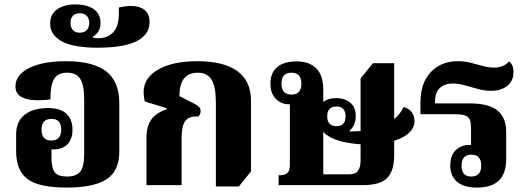

<svg xmlns="http://www.w3.org/2000/svg" viewBox="-20 -838 2375 869"><path d="M282 11Q155 11 104 -28Q53 -67 53 -154V-229Q53 -289 92 -319Q131 -349 196 -349Q253 -349 280.5 -323.5Q308 -298 308 -252Q308 -209 286 -185.5Q264 -162 223 -162Q218 -162 213 -162V-124Q213 -76 228.5 -57.5Q244 -39 283 -39Q325 -39 343 -61Q361 -83 361 -142V-388Q361 -452 343.5 -480.5Q326 -509 284 -509Q242 -509 225 -481Q208 -453 208 -388Q169 -383 132.5 -385Q96 -387 73 -401.5Q50 -416 50 -447Q50 -499 111.5 -530Q173 -561 279 -561Q400 -561 460 -515.5Q520 -470 520 -370V-153Q520 -64 462 -26.5Q404 11 282 11ZM212 -202Q257 -202 257 -252Q257 -300 213 -300Q168 -300 168 -251Q168 -202 212 -202Z M422 -622Q371 -622 328.5 -629Q286 -636 257 -652Q234 -666 220.5 -685Q207 -704 207 -731Q207 -774 239 -796Q271 -818 321 -818Q374 -818 404.5 -796.5Q435 -775 435 -734Q435 -692 401 -673V-668Q410 -665 425 -665Q466 -665 492 -691.5Q518 -718 518 -779V-804Q585 -819 621 -801.5Q657 -784 657 -739Q657 -680 597 -651Q537 -622 422 -622ZM341 -690Q362 -690 373 -702.5Q384 -715 384 -734Q384 -754 373 -766Q362 -778 341 -778Q320 -778 309.5 -766Q299 -754 299 -734Q299 -715 309.5 -702.5Q320 -690 341 -690Z M957 6V-372Q957 -446 937.5 -477.5Q918 -509 875 -509Q792 -509 792 -403L855 -371Q873 -362 880.5 -354.5Q888 -347 888 -336Q888 -320 878 -311Q836 -313 819 -291Q802 -269 802 -213V0H643V-216Q643 -266 664.5 -296.5Q686 -327 735 -344V-348L635 -379Q632 -394 631 -404Q630 -414 630 -421Q630 -485 695.5 -523Q761 -561 874 -561Q993 -561 1054.5 -516Q1116 -471 1116 -383V-62L1061 6Z M1241 0V-45H1249Q1269 -45 1280.5 -55Q1292 -65 1292 -93V-366H1288Q1253 -366 1228.5 -390.5Q1204 -415 1204 -460Q1204 -508 1234 -534Q1264 -560 1323 -560Q1380 -560 1411.5 -528.5Q1443 -497 1443 -435V-377Q1466 -394 1502 -394Q1539 -394 1564.5 -374Q1590 -354 1590 -314Q1590 -269 1562 -247V-243Q1589 -243 1612 -245V-483L1668 -552H1764V-299Q1792 -322 1807 -354Q1833 -346 1844.5 -329Q1856 -312 1856 -291Q1856 -259 1830.5 -236Q1805 -213 1764 -201V-133Q1764 -66 1733 -33Q1702 0 1620 0ZM1299 -410Q1344 -410 1344 -459Q1344 -509 1299 -509Q1254 -509 1254 -459Q1254 -410 1299 -410ZM1503 -267Q1544 -267 1544 -311Q1544 -356 1503 -356Q1461 -356 1461 -311Q1461 -267 1503 -267ZM1443 -49H1560Q1589 -49 1600.5 -65Q1612 -81 1612 -112V-185Q1566 -188 1529.5 -197Q1493 -206 1470 -220Q1454 -229 1443 -241Z M2138 11Q2079 11 2048.5 -15.5Q2018 -42 2018 -88Q2018 -135 2043 -158.5Q2068 -182 2103 -182Q2108 -182 2112 -182V-255Q2112 -279 2107.5 -293.5Q2103 -308 2087.5 -314.5Q2072 -321 2037 -321H1883V-373Q1883 -463 1930 -512Q1977 -561 2051 -561Q2083 -561 2112 -553.5Q2141 -546 2167 -539Q2193 -532 2216 -532Q2236 -532 2253.5 -538.5Q2271 -545 2284 -560Q2304 -546 2304 -511Q2304 -472 2276 -449.5Q2248 -427 2203 -427Q2174 -427 2144 -435Q2114 -443 2085 -451.5Q2056 -460 2028 -460Q1994 -460 1971.5 -440.5Q1949 -421 1949 -378V-370H2106Q2194 -370 2232.5 -337Q2271 -304 2271 -244V-116Q2271 -54 2238.5 -21.5Q2206 11 2138 11ZM2113 -39Q2136 -39 2147 -52Q2158 -65 2158 -88Q2158 -138 2114 -138Q2069 -138 2069 -88Q2069 -39 2113 -39Z"/></svg>

Font: Noto Serif Thai SemiCondensed ExtraBold
Style: Regular
Weight: 800
Width: 4
Designer: Monotype Design Team
Foundry: Monotype Imaging Inc.
Version: Version 2.002; ttfautohint (v1.8.4.7-5d5b)